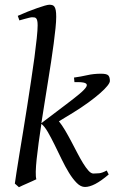

<svg xmlns="http://www.w3.org/2000/svg" viewBox="-20 -762 479 802"><path d="M214.8 -691.9Q214.8 -672.9 211.9 -644.3Q209 -615.7 204.3 -580.1Q199.7 -544.4 193.4 -503.7Q187 -462.9 180.2 -419.9Q173.3 -377 166.3 -333Q159.2 -289.1 152.8 -247.6L257.8 -327.1Q291.5 -352.5 313 -370.6Q334.5 -388.7 340.6 -399.7Q346.7 -410.6 335.2 -415.3Q323.7 -419.9 291 -418.9L289.1 -438Q317.9 -441.9 344.5 -448Q371.1 -454.1 401.9 -454.1Q425.3 -454.1 432.1 -447.3Q439 -440.4 439 -423.8Q439 -416.5 428.5 -403.3Q418 -390.1 397.7 -372.3Q377.4 -354.5 348.6 -333.5Q319.8 -312.5 283.2 -290L226.1 -255.4Q238.8 -239.7 252 -217.5Q265.1 -195.3 277.8 -171.1Q290.5 -147 303 -123Q315.4 -99.1 327.1 -80.1Q338.9 -61 349.6 -49.1Q360.4 -37.1 370.1 -37.1Q381.3 -37.1 394.3 -38.3Q407.2 -39.6 425.8 -49.8L434.1 -33.2Q401.9 -5.9 377.7 6.6Q353.5 19 335 19Q317.4 19 300.8 2.4Q284.2 -14.2 268.3 -40Q252.4 -65.9 237.3 -97.2Q222.2 -128.4 207.8 -157.7Q193.4 -187 179.7 -210.7Q166 -234.4 152.8 -244.6Q146.5 -203.1 141.4 -165.5Q136.2 -127.9 133.1 -97.4Q129.9 -66.9 129.4 -45.2Q128.9 -23.4 131.8 -13.2Q125 -9.8 115 -5.4Q105 -1 94.7 3.7Q84.5 8.3 74.7 12.5Q64.9 16.6 59.1 20L42 4.9Q43.9 -9.3 48.8 -41.3Q53.7 -73.2 60.8 -116.5Q67.9 -159.7 76.4 -211.4Q85 -263.2 93.3 -316.9Q101.6 -370.6 109.6 -423.3Q117.7 -476.1 123.8 -521.5Q129.9 -566.9 133.5 -602.1Q137.2 -637.2 137.2 -655.8Q137.2 -668 135.7 -674.8Q134.3 -681.6 131.3 -685.1Q128.4 -688.5 124 -689.2Q119.6 -689.9 113.8 -689.9Q109.9 -689.9 101.1 -687.7Q92.3 -685.5 83.5 -683.1Q73.2 -680.2 61 -676.8L54.2 -695.8Q74.7 -705.1 95.7 -713.4Q116.7 -721.7 134.8 -728Q152.8 -734.4 166.5 -738.3Q180.2 -742.2 186 -742.2Q192.9 -742.2 198.2 -740.7Q203.6 -739.3 207.3 -734.1Q210.9 -729 212.9 -719Q214.8 -709 214.8 -691.9Z"/></svg>

Font: Gentium Plus
Style: Italic
Weight: 400
Italic angle: -8°
Designer: J. Victor Gaultney, Annie Olsen, Iska Routamaa
Foundry: SIL International
Version: Version 1.510